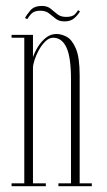

<svg xmlns="http://www.w3.org/2000/svg" viewBox="-20 -644 371 664"><path d="M20 0V-10H64V-513.5H20V-523.5H94V-446.5Q100 -464 111.5 -482.5Q123 -501 139.2 -513.8Q155.5 -526.5 175.5 -526.5Q192 -526.5 210.5 -516.8Q229 -507 242.2 -476.5Q255.5 -446 255.5 -383.5V-10H297.5V0H182V-10H225.5V-370Q225.5 -446 209.8 -479.8Q194 -513.5 164 -513.5Q150 -513.5 137.2 -501.2Q124.5 -489 114.8 -471.5Q105 -454 99.5 -436.8Q94 -419.5 94 -409V-10H138.5V0ZM203 -570Q184.5 -570 172.8 -579.2Q161 -588.5 149.5 -597.8Q138 -607 119 -607Q97.5 -607 87.2 -595.2Q77 -583.5 74.5 -578L66.5 -581.5Q72 -593 85.2 -608.2Q98.5 -623.5 124.5 -623.5Q143.5 -623.5 155 -614Q166.5 -604.5 178.2 -595Q190 -585.5 208.5 -585.5Q230.5 -585.5 239.2 -594.8Q248 -604 250 -609L256.5 -604.5Q250.5 -593.5 237.8 -581.8Q225 -570 203 -570Z"/></svg>

Font: Imbue 100pt Thin
Style: Regular
Weight: 100
Designer: Tyler Finck
Foundry: Etcetera Type Company
Version: Version 1.102; ttfautohint (v1.8.3)